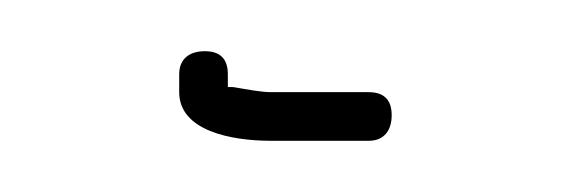

<svg xmlns="http://www.w3.org/2000/svg" viewBox="-20 -77 223 75"><path d="M86 -22H124C130 -22 133 -26 133 -32C133 -38 130 -41 124 -41H86C82 -41 77 -42 71 -43H69V-48C69 -54 66 -57 60 -57C54 -57 50 -54 50 -48V-41C50 -26 70 -22 86 -22Z"/></svg>

Font: Electronic
Style: ExThn
Weight: 100
Version: Version 1.011